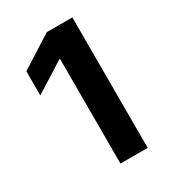

<svg xmlns="http://www.w3.org/2000/svg" viewBox="-173 -804 814 901"><g transform="rotate(-30 234.5 -353.5)"><path d="M360.1 0H212.6V-567.1H208.7L46.8 -465V-595.9L221.5 -707H360.1Z"/></g></svg>

Font: Pretendard JP Variable
Style: Regular
Weight: 400
Designer: Base glyphs from Inter by Rasmus Andersson; Hangul glyphs from Noto Sans CJK(Source Han Sans) by Jang Soo-young and Kang
Foundry: Kil Hyung-jin
Version: Version 1.307;Glyphs 3.2 (3192)